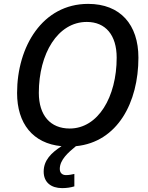

<svg xmlns="http://www.w3.org/2000/svg" viewBox="-20 -745 764 989"><path d="M300 224C322 224 344 221 363 215V151C350 154 335 157 320 157C301 157 288 146 288 125C288 78 332 40 371 8C586 -13 693 -218 693 -448C693 -618 600 -725 434 -725C199 -725 68 -505 68 -266C68 -109 149 -6 297 8C243 43 205 81 205 139C205 195 244 224 300 224ZM339 -83C240 -83 180 -150 180 -267C180 -468 277 -632 427 -632C524 -632 581 -564 581 -448C581 -245 485 -83 339 -83Z"/></svg>

Font: Noto Sans Medium
Style: Italic
Weight: 500
Italic angle: -12°
Designer: Monotype Design Team
Foundry: Monotype Imaging Inc.
Version: Version 2.013